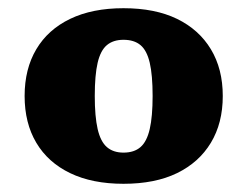

<svg xmlns="http://www.w3.org/2000/svg" viewBox="-20 -745 603 468"><path d="M523 -511Q523 -445 494 -397Q465 -349 411.5 -323Q358 -297 281 -297Q205 -297 151 -323Q97 -349 68.5 -397Q40 -445 40 -511Q40 -577 68.5 -625Q97 -673 151 -699Q205 -725 281 -725Q358 -725 411.5 -699Q465 -673 494 -625Q523 -577 523 -511ZM211 -511Q211 -461 218 -430.5Q225 -400 240.5 -386.5Q256 -373 281 -373Q307 -373 322.5 -386.5Q338 -400 345 -430.5Q352 -461 352 -511Q352 -562 345 -592Q338 -622 322.5 -635Q307 -648 281 -648Q256 -648 240.5 -635Q225 -622 218 -592Q211 -562 211 -511Z"/></svg>

Font: Roboto Serif 20pt ExtraBold
Style: Regular
Weight: 800
Version: Version 1.008